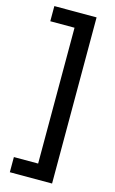

<svg xmlns="http://www.w3.org/2000/svg" viewBox="-133 -768 587 979"><g transform="rotate(15 161.0 -278.5)"><path d="M26 80V160H249V-717H26V-637H154V80Z"/></g></svg>

Font: Noto Sans Myanmar SemiCondensed Medium
Style: Regular
Weight: 500
Width: 4
Designer: Monotype Design Team
Foundry: Monotype Imaging Inc.
Version: Version 2.107